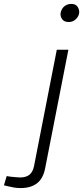

<svg xmlns="http://www.w3.org/2000/svg" viewBox="-155 -748 423 977"><path d="M-135 195 -121 148 -102 151Q-89 152 -76 153.5Q-63 155 -53 155Q-22 155 -5 141Q12 127 18 98L134 -495H193L75 107Q65 160 33.5 184.5Q2 209 -50 209Q-67 209 -82.5 206.5Q-98 204 -114 200ZM194 -636Q172 -636 162 -649.5Q152 -663 153 -679Q154 -691 161 -702.5Q168 -714 180 -721Q192 -728 208 -728Q230 -728 239.5 -714Q249 -700 248 -683Q247 -672 240 -661Q233 -650 221.5 -643Q210 -636 194 -636Z"/></svg>

Font: REM ExtraLight
Style: Italic
Weight: 250
Italic angle: -11°
Designer: Octavio Pardo
Foundry: Ashler Design
Version: Version 1.005;gftools[0.9.28]